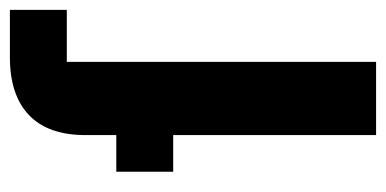

<svg xmlns="http://www.w3.org/2000/svg" viewBox="-216 -564 780 388"><g transform="rotate(-90 174.0 -370.0)"><path d="M95 0V-410H21V-525H95V-587Q95 -663 135.5 -701.5Q176 -740 252 -740H348V-625H243V0Z"/></g></svg>

Font: IBM Plex Sans
Style: Regular
Weight: 400
Designer: Mike Abbink, Paul van der Laan, Pieter van Rosmalen
Foundry: Bold Monday
Version: Version 3.201